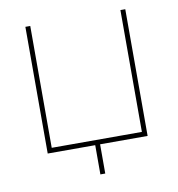

<svg xmlns="http://www.w3.org/2000/svg" viewBox="-74 -588 721 776"><g transform="rotate(-10 286.0 -200.0)"><path d="M471 -520H491V0H296V120H276V0H81V-520H101V-20H471Z"/></g></svg>

Font: Mplus 1p Thin
Style: Regular
Weight: 250
Version: Version 1.061